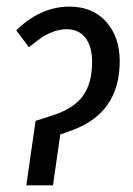

<svg xmlns="http://www.w3.org/2000/svg" viewBox="-20 -557 399 577"><path d="M59.1 0 86.9 -193.8 143.1 -211.9Q203.6 -232.4 230.2 -270.3Q256.8 -308.1 256.8 -371.1Q256.8 -417 236.8 -443.1Q216.8 -469.2 180.2 -469.2Q158.7 -469.2 137.5 -460.7Q116.2 -452.1 102.8 -442.6Q89.4 -433.1 66.9 -415L28.8 -465.8Q101.6 -537.1 189 -537.1Q258.3 -537.1 299.1 -491.5Q339.8 -445.8 339.8 -373Q339.8 -214.4 189.9 -163.1L161.1 -152.8L139.2 0Z"/></svg>

Font: Fira Sans Compressed Book
Style: Italic
Weight: 350
Width: 3
Italic angle: -8°
Designer: Carrois Corporate & Edenspiekermann AG
Foundry: Carrois Corporate GbR & Edenspiekermann AG
Version: Version 4.203;PS 004.203;hotconv 1.0.88;makeotf.lib2.5.64775